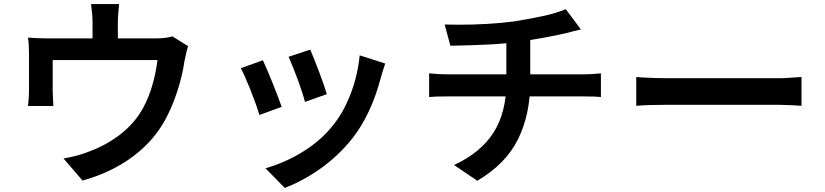

<svg xmlns="http://www.w3.org/2000/svg" viewBox="-20 -832 4040 940"><path d="M557 -725V-584H433V-725Q433 -757 426 -812H563Q557 -754 557 -725ZM883 -532Q873 -462 848 -385Q823 -308 788 -244Q729 -137 625 -61.5Q521 14 384 52L291 -56Q362 -68 421 -92Q492 -118 555.5 -164Q619 -210 661 -271Q697 -325 719.5 -394.5Q742 -464 751 -538H238V-383Q238 -370 241 -313H117Q122 -351 122 -391V-565Q122 -619 117 -648Q161 -644 217 -644H745Q792 -644 824 -654L901 -606Q894 -587 883 -532Z M1580 -371 1473 -333Q1464 -371 1439.5 -437.5Q1415 -504 1393 -554L1499 -589Q1520 -540 1545.5 -471.5Q1571 -403 1580 -371ZM1854 -484 1845 -454Q1798 -274 1707 -157Q1640 -72 1553 -9.5Q1466 53 1374 88L1280 -8Q1379 -37 1465 -90.5Q1551 -144 1610 -218Q1662 -282 1696.5 -372Q1731 -462 1741 -561L1866 -521ZM1359 -309 1250 -269Q1235 -320 1206 -392.5Q1177 -465 1159 -498L1267 -537Q1288 -492 1316 -422Q1344 -352 1359 -309Z M2224 -711Q2372 -711 2496 -727Q2588 -742 2646 -755Q2704 -768 2750 -787L2824 -688Q2819 -687 2783 -678L2753 -670Q2657 -648 2531 -629Q2454 -618 2371 -614Q2288 -610 2185 -608L2157 -712Q2179 -711 2224 -711ZM2459 -428V-640L2576 -654V-485V-445V-430Q2576 -272 2516.5 -151Q2457 -30 2317 53L2203 -24Q2334 -85 2396.5 -183.5Q2459 -282 2459 -428ZM2172 -468H2439H2566H2686H2782H2835Q2877 -468 2922 -473V-357Q2897 -360 2837 -360H2569H2441H2320H2225H2173Q2106 -360 2081 -357V-473Q2126 -468 2172 -468Z M3120 -453Q3188 -449 3249 -449H3480H3575H3664H3739H3790Q3826 -449 3856 -452L3904 -455V-314L3855 -317Q3811 -319 3790 -319H3574H3480H3388H3308H3249Q3155 -319 3095 -314V-455Z"/></svg>

Font: Merged Yaku Han JP SemiBold
Style: Regular
Weight: 600
Designer: Ryoko NISHIZUKA 西塚涼子 (kana, bopomofo & ideographs); Paul D. Hunt (Latin, Greek & Cyrillic); Sandoll Communications 산돌커뮤니
Foundry: Adobe
Version: Version 2.004